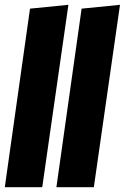

<svg xmlns="http://www.w3.org/2000/svg" viewBox="-21 -780 520 800"><path d="M264 -760 155 0H-1L104 -744ZM479 -760 370 0H214L319 -744Z"/></svg>

Font: Fira Sans Condensed Black
Style: Italic
Weight: 900
Width: 3
Italic angle: -8°
Designer: Carrois Corporate & Edenspiekermann AG
Foundry: Carrois Corporate GbR & Edenspiekermann AG
Version: Version 4.203